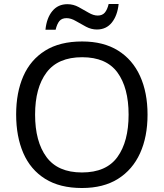

<svg xmlns="http://www.w3.org/2000/svg" viewBox="-20 -933 821 963"><path d="M720 -358Q720 -247 682.5 -164.5Q645 -82 572 -36Q499 10 391 10Q280 10 206.5 -36Q133 -82 97 -165Q61 -248 61 -359Q61 -469 97 -551Q133 -633 206.5 -679Q280 -725 392 -725Q499 -725 572 -679.5Q645 -634 682.5 -551.5Q720 -469 720 -358ZM156 -358Q156 -223 213 -145.5Q270 -68 391 -68Q513 -68 569 -145.5Q625 -223 625 -358Q625 -493 569 -569.5Q513 -646 392 -646Q271 -646 213.5 -569.5Q156 -493 156 -358ZM208 -784Q214 -843 242.5 -877.5Q271 -912 318 -912Q348 -912 374.5 -897.5Q401 -883 425 -869Q449 -855 470 -855Q493 -855 505.5 -869.5Q518 -884 525 -913H575Q569 -855 541 -820Q513 -785 466 -785Q438 -785 411.5 -799Q385 -813 360.5 -827.5Q336 -842 314 -842Q290 -842 278 -827.5Q266 -813 259 -784Z"/></svg>

Font: Noto Sans Vithkuqi
Style: Regular
Weight: 400
Version: Version 1.001